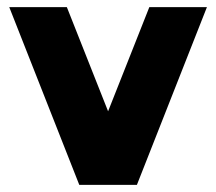

<svg xmlns="http://www.w3.org/2000/svg" viewBox="-20 -520 608 540"><path d="M6 -500 203 0H365L562 -500H400L284 -207L168 -500Z"/></svg>

Font: Unageo
Style: ExtraBold
Weight: 800
Designer: Richard Sepsi
Foundry: Richard Sepsi
Version: Version 2.000